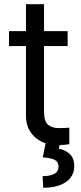

<svg xmlns="http://www.w3.org/2000/svg" viewBox="-20 -677 380 905"><path d="M298.8 -460H187.5V-152.3Q187.5 -105.5 206.1 -89.4Q224.6 -73.2 256.8 -73.2Q281.2 -73.2 306.6 -75.2V2.9Q283.2 6.3 260.7 6.8L257.8 24.4Q288.6 29.3 309.3 49.3Q330.1 69.3 330.1 106.4Q330.1 136.7 313.2 159.7Q296.4 182.6 263.4 195.3Q230.5 208 183.6 208L180.7 153.3Q215.3 153.3 235.6 142.6Q255.9 131.8 255.9 109.4Q255.9 93.8 248.3 85Q240.7 76.2 225.1 71.5Q209.5 66.9 181.6 64.5L194.8 -1.5Q154.3 -15.1 128.4 -48.3Q102.5 -81.5 102.5 -130.9V-460H22.5V-530.3H102.5V-657.2H187.5V-530.3H298.8Z"/></svg>

Font: Pretendard
Style: Regular
Weight: 400
Designer: Base glyphs from Inter by Rasmus Andersson; Hangeul glyphs from Noto Sans CJK(Source Han Sans) by Jang Soo-young and Kan
Foundry: Kil Hyung-jin
Version: Version 1.309